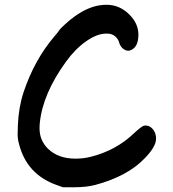

<svg xmlns="http://www.w3.org/2000/svg" viewBox="-20 -836 727 806"><path d="M216 -60Q92 -105 60 -231Q54 -251 54 -273Q54 -276 54.5 -288Q55 -300 55 -310Q58 -385 79 -449Q124 -584 208 -683Q225 -702 228 -708Q231 -714 253 -734Q275 -754 292 -766Q344 -804 394 -813Q412 -816 427 -816Q482 -816 523 -775Q561 -737 561 -691Q561 -681 560 -675Q556 -636 528 -625Q522 -623 519 -623Q506 -623 495 -633Q484 -643 480 -658Q477 -670 467 -680Q457 -690 445 -693Q439 -695 426 -695Q388 -695 342 -663Q296 -631 257 -577Q159 -442 147 -319Q146 -311 146 -297Q146 -247 181 -212Q224 -170 297 -170Q331 -170 362 -178Q468 -205 543 -277Q572 -304 583 -308Q586 -309 592 -309Q608 -309 620.5 -295Q633 -281 635 -260V-253Q635 -220 587 -171Q515 -96 381 -60Q343 -50 295 -50H244Z"/></svg>

Font: Chanighter Handwriting Cyr
Style: Regular
Weight: 400
Designer: Sin Chanighter
Version: Version 001.001